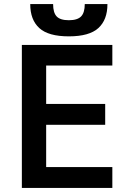

<svg xmlns="http://www.w3.org/2000/svg" viewBox="-20 -920 615 940"><path d="M87 -700H530V-599H206V-411H495V-309H206V-102H530V0H87ZM317 -742Q217 -742 172.5 -782.5Q128 -823 128 -900H240Q240 -858 257.5 -839.5Q275 -821 317 -821Q359 -821 377 -839.5Q395 -858 395 -900H506Q506 -823 461.5 -782.5Q417 -742 317 -742Z"/></svg>

Font: Golos UI Medium
Style: Regular
Weight: 500
Designer: A.Korolkova, Vitaly Kuzmin
Foundry: ParaType Ltd
Version: Version 2.000